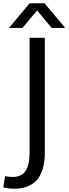

<svg xmlns="http://www.w3.org/2000/svg" viewBox="-70 -911 419 1174"><path d="M202 -891 329 -740H246L157 -847L67 -740H-15L111 -891ZM111 19V-680H204V21Q204 243 16 243Q-13 243 -50 235L-39 166Q-14 171 7 171Q62 171 86.5 134Q111 97 111 19Z"/></svg>

Font: Martel Sans
Style: Regular
Weight: 400
Designer: Dan Reynolds and Mathieu Réguer
Foundry: Dan Reynolds and Mathieu Réguer
Version: Version 1.001;PS 001.001;hotconv 1.0.70;makeotf.lib2.5.58329